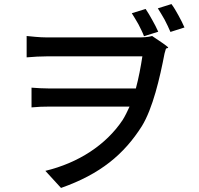

<svg xmlns="http://www.w3.org/2000/svg" viewBox="-20 -862 980 944"><path d="M729 -763C718 -783 707 -802 696 -818L628 -797C639 -780 650 -761 661 -742C671 -722 681 -703 688 -684L758 -706C750 -724 740 -744 729 -763ZM857 -787C846 -807 835 -826 823 -842L756 -821C767 -804 778 -785 789 -766C800 -746 809 -725 818 -705L887 -727C879 -746 868 -767 857 -787ZM421 -338H617C606 -314 595 -291 583 -272C501 -149 365 -61 203 -22L280 62C474 -6 590 -104 677 -241C731 -328 766 -479 789 -599C791 -607 793 -613 795 -620C798 -628 805 -623 807 -628C808 -631 765 -661 728 -685C708 -679 682 -678 657 -678C608 -678 274 -678 212 -678C173 -678 133 -683 111 -685V-580C145 -583 181 -585 212 -585C275 -585 622 -585 680 -585C672 -533 662 -479 648 -427H435H223C193 -427 162 -429 135 -431V-334C166 -337 193 -338 226 -338Z"/></svg>

Font: GenSekiGothic2 TW M
Style: Regular
Weight: 500
Version: Version 2.100;PS 2.1;hotconv 16.6.51;makeotf.lib2.5.65220 DE